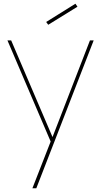

<svg xmlns="http://www.w3.org/2000/svg" viewBox="-20 -757 543 1031"><path d="M262 -21 463 -540H483L175 254H154L252 3L20 -540H40ZM385 -737 396 -721 239 -624 228 -639Z"/></svg>

Font: SVN-Poppins Thin
Style: Regular
Weight: 100
Designer: Ninad Kale (Devanagari), Jonny Pinhorn (Latin)
Foundry: Indian Type Foundry
Version: Version 3.002 2017